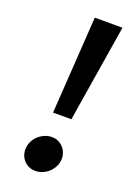

<svg xmlns="http://www.w3.org/2000/svg" viewBox="-140 -776 613 847"><g transform="rotate(20 167.0 -352.5)"><path d="M123.5 -258.8 153.3 -715.3H283.2L209.5 -258.8ZM136.7 9.8Q120.6 9.8 107.4 3.9Q94.2 -2 84.5 -12.2Q74.7 -22.5 69.3 -35.9Q64 -49.3 64 -64.5Q64 -83 71.5 -99.6Q79.1 -116.2 92 -128.7Q105 -141.1 121.6 -148.4Q138.2 -155.8 156.7 -155.8Q172.9 -155.8 186 -149.7Q199.2 -143.6 209 -133.3Q218.8 -123 224.1 -109.4Q229.5 -95.7 229.5 -80.6Q229.5 -62 221.7 -45.7Q213.9 -29.3 201.2 -16.8Q188.5 -4.4 171.6 2.7Q154.8 9.8 136.7 9.8Z"/></g></svg>

Font: Proza Libre
Style: Medium Italic
Weight: 500
Designer: Jasper de Waard
Foundry: Jasper de Waard
Version: Version 1.000; ttfautohint (v1.4.1.8-43bc)